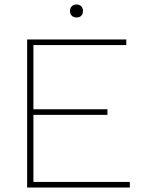

<svg xmlns="http://www.w3.org/2000/svg" viewBox="-20 -836 633 856"><path d="M559 -25V0H113H101V-660H129H543V-635H129V-349H459V-324H129V-25ZM350 -787Q350 -774 342.5 -766Q335 -758 321 -758Q308 -758 300 -766Q292 -774 292 -787Q292 -800 300 -808Q308 -816 321 -816Q334 -816 342 -808Q350 -800 350 -787Z"/></svg>

Font: Work Sans ExtraLight
Style: Regular
Weight: 280
Designer: Wei Huang
Foundry: Wei Huang
Version: Version 1.500